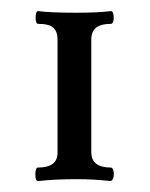

<svg xmlns="http://www.w3.org/2000/svg" viewBox="-20 -608 271 347"><path d="M48.8 -280.8Q43.9 -280.8 43.9 -293Q43.9 -305.2 48.8 -305.2Q84 -305.2 84 -332V-537.1Q84 -550.8 76.4 -557.9Q68.8 -564.9 48.8 -564.9Q44.4 -564.9 44.4 -576.4Q44.4 -587.9 48.8 -587.9Q71.8 -585 117.2 -585Q157.2 -585 180.2 -587.9Q185.5 -587.9 185.5 -576.4Q185.5 -564.9 180.2 -564.9Q145 -564.9 145 -537.1V-333Q145 -305.2 180.2 -305.2Q183.6 -305.2 185.1 -299.1Q186.5 -293 184.8 -286.9Q183.1 -280.8 179.2 -280.8Q150.9 -284.2 117.2 -284.2Q80.6 -284.2 48.8 -280.8Z"/></svg>

Font: Junicode SmCond
Style: Regular
Weight: 400
Width: 4
Designer: Peter S. Baker
Version: Version 2.206